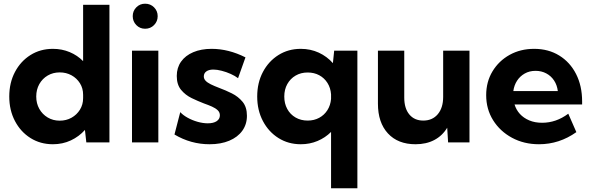

<svg xmlns="http://www.w3.org/2000/svg" viewBox="-20 -758 3148 1022"><path d="M562.5 0H439.5L432.1 -66.4Q400.9 -31.2 357.2 -10.7Q313.5 9.8 261.7 9.8Q194.8 9.8 142.3 -23.2Q89.8 -56.2 59.6 -113.8Q29.3 -171.4 29.3 -244.1Q29.3 -317.4 59.6 -374.8Q89.8 -432.1 142.3 -465.1Q194.8 -498 261.7 -498Q309.6 -498 350.8 -480.7Q392.1 -463.4 422.4 -432.6V-732.4H562.5ZM297.9 -115.7Q332.5 -115.7 360.6 -131.3Q388.7 -147 405.5 -174.1Q422.4 -201.2 422.4 -235.8V-253.4Q422.4 -288.1 405.5 -314.9Q388.7 -341.8 360.6 -357.2Q332.5 -372.6 297.9 -372.6Q262.2 -372.6 233.9 -356Q205.6 -339.4 189.2 -310.3Q172.9 -281.2 172.9 -244.1Q172.9 -207.5 189.2 -178.5Q205.6 -149.4 233.9 -132.6Q262.2 -115.7 297.9 -115.7Z M752.4 -605Q724.6 -605 705.6 -624.5Q686.5 -644 686.5 -671.9Q686.5 -699.7 705.6 -719Q724.6 -738.3 752.4 -738.3Q780.8 -738.3 800 -719Q819.3 -699.7 819.3 -671.9Q819.3 -644 800 -624.5Q780.8 -605 752.4 -605ZM822.8 0H682.6V-488.3H822.8Z M908.7 -42 939.5 -161.1Q954.1 -145 978.8 -131.3Q1003.4 -117.7 1032 -109.6Q1060.5 -101.6 1085.9 -101.6Q1116.2 -101.6 1133.3 -113Q1150.4 -124.5 1150.4 -144Q1150.4 -160.2 1138.9 -171.1Q1127.4 -182.1 1108.2 -190.7Q1088.9 -199.2 1065.4 -207.5Q1033.7 -219.7 1000.2 -235.8Q966.8 -252 943.8 -279.8Q920.9 -307.6 920.9 -353.5Q920.9 -397.5 943.8 -429.9Q966.8 -462.4 1008.8 -480.2Q1050.8 -498 1106.4 -498Q1196.8 -498 1286.6 -452.6L1247.1 -341.8Q1231.4 -354 1208 -364.5Q1184.6 -375 1159.9 -381.3Q1135.3 -387.7 1115.7 -387.7Q1091.8 -387.7 1078.4 -377.9Q1064.9 -368.2 1064.9 -351.1Q1064.9 -338.4 1074.2 -328.4Q1083.5 -318.4 1101.8 -309.3Q1120.1 -300.3 1147 -290Q1180.2 -277.8 1214.1 -261Q1248 -244.1 1271.2 -216.1Q1294.4 -188 1294.4 -141.6Q1294.4 -96.2 1269.8 -62Q1245.1 -27.8 1200.4 -9Q1155.8 9.8 1095.7 9.8Q995.6 9.8 908.7 -42Z M1882.3 244.1H1742.2V-55.7Q1711.4 -24.9 1670.2 -7.6Q1628.9 9.8 1581.1 9.8Q1514.6 9.8 1462.2 -23.2Q1409.7 -56.2 1379.4 -113.8Q1349.1 -171.4 1349.1 -244.1Q1349.1 -317.4 1379.4 -374.8Q1409.7 -432.1 1462.2 -465.1Q1514.6 -498 1581.1 -498Q1632.8 -498 1676.8 -477.8Q1720.7 -457.5 1752 -421.9L1758.8 -488.3H1882.3ZM1617.7 -116.2Q1651.9 -116.2 1679 -130.9Q1706.1 -145.5 1722.7 -171.6Q1739.3 -197.8 1742.2 -231.4V-255.9Q1739.7 -290 1723.1 -316.4Q1706.5 -342.8 1679.4 -357.4Q1652.3 -372.1 1617.7 -372.1Q1581.5 -372.1 1553.5 -355.7Q1525.4 -339.4 1509.3 -310.5Q1493.2 -281.7 1493.2 -244.1Q1493.2 -207 1509 -178Q1524.9 -148.9 1553.2 -132.6Q1581.5 -116.2 1617.7 -116.2Z M2479 0H2365.2L2360.4 -78.1Q2334.5 -35.2 2291.7 -12.7Q2249 9.8 2191.9 9.8Q2098.1 9.8 2044.9 -47.9Q1991.7 -105.5 1991.7 -206.1V-488.3H2131.8V-238.3Q2131.8 -181.2 2158.9 -148.7Q2186 -116.2 2232.9 -116.2Q2281.7 -116.2 2310.3 -150.1Q2338.9 -184.1 2338.9 -242.2V-488.3H2479Z M3047.9 -54.7Q2957 9.8 2849.1 9.8Q2769 9.8 2705.3 -24.7Q2641.6 -59.1 2604.7 -118.2Q2567.9 -177.2 2567.9 -251.5Q2567.9 -322.3 2601.3 -377.9Q2634.8 -433.6 2692.4 -465.8Q2750 -498 2823.2 -498Q2898.9 -498 2956.5 -462.6Q3014.2 -427.2 3046.4 -364Q3078.6 -300.8 3078.6 -217.8V-202.1H2718.8Q2727.5 -173.3 2747.3 -151.6Q2767.1 -129.9 2797.1 -117.2Q2827.1 -104.5 2865.7 -104.5Q2940.4 -104.5 3004.9 -152.8ZM2712.4 -273.4H2949.2Q2945.3 -305.2 2929.4 -329.3Q2913.6 -353.5 2887.9 -367.2Q2862.3 -380.9 2830.6 -380.9Q2798.3 -380.9 2773.2 -366.7Q2748 -352.5 2732.4 -328.6Q2716.8 -304.7 2712.4 -273.4Z"/></svg>

Font: Kumbh Sans
Style: Bold
Weight: 700
Version: Version 1.005